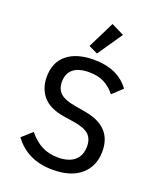

<svg xmlns="http://www.w3.org/2000/svg" viewBox="-172 -1061 983 1179"><g transform="rotate(20 320.0 -471.5)"><path d="M62 -108 128 -167Q169 -117 215 -93.5Q261 -70 320 -70Q391 -70 428.5 -102.5Q466 -135 466 -195Q466 -244 438 -270.5Q410 -297 344 -308L267 -320Q172 -336 129.5 -387Q87 -438 87 -512Q87 -608 150 -659Q213 -710 324 -710Q483 -710 558 -606L494 -546Q463 -586 422 -607Q381 -628 323 -628Q256 -628 220.5 -599.5Q185 -571 185 -515Q185 -469 213 -442.5Q241 -416 309 -404L384 -391Q565 -359 565 -199Q565 -101 499.5 -44.5Q434 12 316 12Q150 12 62 -108ZM328 -752 269 -780 356 -955 439 -914Z"/></g></svg>

Font: Writer
Style: Regular
Weight: 400
Monospace: yes
Designer: Mike Abbink, Paul van der Laan, Pieter van Rosmalen
Foundry: Bold Monday
Version: Version 2.001 2020